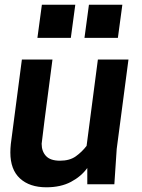

<svg xmlns="http://www.w3.org/2000/svg" viewBox="-20 -783 603 816"><path d="M281 -622H139L158 -763H300ZM481 -622H339L358 -763H500ZM177 13Q106 13 65 -24.5Q24 -62 24 -135Q24 -152 26 -171L73 -530H203Q158 -188 157 -172Q157 -140 175.5 -120Q194 -100 235 -100Q276 -100 302 -118.5Q328 -137 348 -163L396 -530H526L476 -150L466 0H351V-69Q325 -33 281.5 -10Q238 13 177 13Z"/></svg>

Font: Tanohe Sans SemiBold
Style: Italic
Weight: 600
Designer: Village Type and Design LLC & Cristiano Sobral
Foundry: Cooper Hewitt Smithsonian Design Museum
Version: Version 1.00;September 29, 2021;FontCreator 13.0.0.2655 64-b